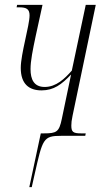

<svg xmlns="http://www.w3.org/2000/svg" viewBox="-20 -556 452 786"><path d="M100 210H110L121 161C155 11 156 0 232 0H329L331 -10H312C279 -10 272 -16 272 -42C272 -53 273 -63 277 -82L372 -536H331L274 -267C245 -234 210 -200 163 -200C119 -200 105 -231 105 -273C105 -307 114 -351 126 -408L154 -536H50L48 -526H59C88 -526 101 -519 101 -493C101 -452 65 -335 65 -278C65 -212 99 -186 150 -186C200 -186 232 -210 271 -251L233 -69C222 -16 212 -10 160 -10H147Z"/></svg>

Font: Noto Serif Display ExtraCondensed ExtraLight
Style: Italic
Weight: 200
Width: 2
Italic angle: -12°
Designer: Monotype Design Team
Foundry: Monotype Imaging Inc.
Version: Version 2.009